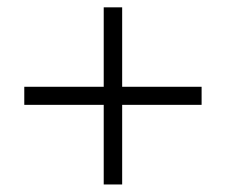

<svg xmlns="http://www.w3.org/2000/svg" viewBox="-20 -502 600 510"><path d="M255.5 -223.5H44.5V-271.5H255.5V-482.5H304.5V-271.5H515.5V-223.5H304.5V-12H255.5Z"/></svg>

Font: HK Grotesk Light
Style: Italic
Weight: 300
Italic angle: -16°
Designer: Alfredo Marco Pradil
Foundry: Hanken Design Co.
Version: Version 3.001